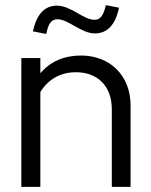

<svg xmlns="http://www.w3.org/2000/svg" viewBox="-20 -727 589 747"><path d="M160 -595C168 -636 180 -652 204 -652C246 -652 296 -597 349 -597C397 -597 429 -630 443 -697L392 -707C382 -665 370 -650 347 -650C305 -650 256 -705 202 -705C153 -705 123 -672 108 -605ZM63 0H137V-369C167 -418 215 -446 275 -446C361 -446 415 -391 415 -302V0H488V-317C488 -432 409 -511 295 -511C230 -511 176 -488 137 -442V-501H63Z"/></svg>

Font: Red Hat Display
Style: Regular
Weight: 400
Designer: Pentagram, MCKL
Foundry: Pentagram, MCKL
Version: Version 1.023